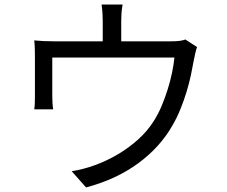

<svg xmlns="http://www.w3.org/2000/svg" viewBox="-20 -786 996 841"><path d="M133 -535Q133 -550 132.5 -571.5Q132 -593 130 -609Q151 -607 172 -606Q193 -605 219 -605H430V-694Q430 -709 429 -726Q428 -743 425 -766H517Q513 -743 512 -726Q511 -709 511 -694V-605H726Q752 -605 767 -607Q782 -609 792 -613L843 -580Q839 -569 835.5 -553Q832 -537 829 -523Q824 -494 816.5 -458.5Q809 -423 797.5 -385Q786 -347 770.5 -308.5Q755 -270 735 -236Q681 -141 585 -70.5Q489 0 357 35L294 -36Q345 -44 397 -63Q449 -82 497 -110.5Q545 -139 585.5 -175.5Q626 -212 653 -255Q673 -286 688 -322Q703 -358 714.5 -394.5Q726 -431 733.5 -467Q741 -503 744 -534H209V-363Q209 -350 210 -334Q211 -318 213 -307H130Q132 -319 132.5 -336Q133 -353 133 -367Z"/></svg>

Font: Kinto Sans
Style: Regular
Weight: 400
Designer: Authors: Ryoko NISHIZUKA  (kana & ideographs); Paul D. Hunt (Latin, Greek & Cyrillic); Wenlong ZHANG  (bopomofo); Sandol
Foundry: Adobe Systems Incorporated, ookami Inc.
Version: Version 0.001